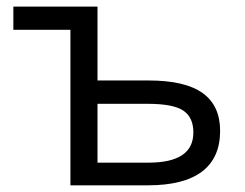

<svg xmlns="http://www.w3.org/2000/svg" viewBox="-20 -555 735 575"><path d="M272 -314H424.8Q534.2 -314 586.7 -276.4Q639.2 -238.8 639.2 -163.1Q639.2 -82 584.7 -41Q530.3 0 422.9 0H190.9V-465.8H20V-535.2H272ZM559.1 -158.2Q559.1 -203.6 528.8 -223.9Q498.5 -244.1 421.9 -244.1H272V-67.9H424.8Q559.1 -67.9 559.1 -158.2Z"/></svg>

Font: HunimalSansv1.5
Style: Regular
Weight: 400
Foundry: Ascender Corporation
Version: Version 1.10